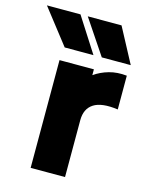

<svg xmlns="http://www.w3.org/2000/svg" viewBox="-180 -819 689 890"><g transform="rotate(15 164.0 -373.5)"><path d="M55 0Q55 -128 55 -258.5Q55 -389 55 -517Q96 -517 138 -517Q180 -517 220 -517Q220 -510 220 -503Q220 -496 220 -489Q251 -511 290 -522Q329 -533 375 -528Q375 -488 375 -447Q375 -406 375 -366Q296 -377 258 -352.5Q220 -328 220 -273Q220 -206 220 -137Q220 -68 220 0Q180 0 138 0Q96 0 55 0ZM201 -580Q167 -580 132.5 -580Q98 -580 63 -580Q31 -621 -2 -663.5Q-35 -706 -67 -747Q-27 -747 13.5 -747Q54 -747 94 -747Q120 -706 147.5 -663.5Q175 -621 201 -580ZM380 -580Q346 -580 311 -580Q276 -580 241 -580Q213 -621 185 -663.5Q157 -706 129 -747Q169 -747 210 -747Q251 -747 291 -747Q313 -706 335.5 -663.5Q358 -621 380 -580Z"/></g></svg>

Font: Tilt Warp
Style: Regular
Weight: 400
Designer: Andy Clymer
Foundry: Andy Clymer
Version: Version 1.000